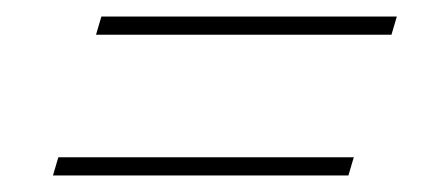

<svg xmlns="http://www.w3.org/2000/svg" viewBox="-20 -335 540 232"><path d="M102.5 -315H459.5L453 -293H96ZM50.5 -145H407.5L401 -123H44Z"/></svg>

Font: Newsreader 16pt ExtraLight
Style: Italic
Weight: 275
Italic angle: -17°
Designer: Hugues Gentile
Foundry: Production Type
Version: Version 1.003; ttfautohint (v1.8.3)